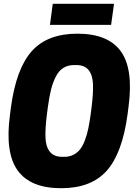

<svg xmlns="http://www.w3.org/2000/svg" viewBox="-20 -970 720 1004"><path d="M241.2 -839.8 255.9 -950.2H576.2L561 -839.8ZM384.8 -793.9Q544.9 -793.9 611.8 -701.7Q678.7 -609.4 651.9 -410.2L647 -372.1Q619.6 -168.5 538.1 -77.1Q456.5 14.2 299.8 14.2Q139.6 14.2 72.5 -78.4Q5.4 -170.9 32.2 -370.1L37.1 -408.2Q64.5 -611.3 146.2 -702.6Q228 -793.9 384.8 -793.9ZM305.2 -149.9H315.9Q342.3 -149.9 363 -160.2Q383.8 -170.4 398.2 -188.5Q412.6 -206.5 423.6 -235.4Q434.6 -264.2 441.4 -296.4Q448.2 -328.6 454.1 -372.1L459 -410.2Q467.8 -479 466.3 -527.8Q464.8 -576.7 443.6 -603.3Q422.4 -629.9 378.9 -629.9H368.2Q335.4 -629.9 311.5 -615Q287.6 -600.1 272 -569.6Q256.3 -539.1 246.8 -501Q237.3 -462.9 230 -408.2L225.1 -370.1Q216.3 -301.3 217.8 -252.4Q219.2 -203.6 240.5 -176.8Q261.7 -149.9 305.2 -149.9Z"/></svg>

Font: Cooper Hewitt
Style: Heavy Italic
Weight: 714
Designer: Village Type and Design LLC
Foundry: Cooper Hewitt Smithsonian Design Museum
Version: 1.000